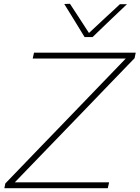

<svg xmlns="http://www.w3.org/2000/svg" viewBox="-20 -990 734 1010"><path d="M3 0 8 -25Q46.5 -65 95 -115.2Q143.5 -165.5 193 -217Q242.5 -268 284 -311L641.5 -682H152L159 -713H694L688 -684Q623 -616.5 559.5 -551Q496 -485.5 433.5 -420L58 -31H554L547 0ZM425 -795Q398.5 -838.5 371.5 -882.5Q344.5 -926.5 318 -969L348 -970Q372.5 -932 398 -893.5L448 -816.5Q489.5 -855.5 529.5 -892.5Q569.5 -929.5 611 -968H648Q601.5 -924 557.2 -881.8Q513 -839.5 467 -795Z"/></svg>

Font: Heraclito Thin
Style: Italic
Weight: 100
Italic angle: -12°
Designer: Kostas Bartsokas (font) & Cristiano Sobral (main changes)
Foundry: Kostas Bartsokas (font) & Cristiano Sobral (main changes)
Version: Version 1.00;July 8, 2020;FontCreator 13.0.0.2655 64-bit